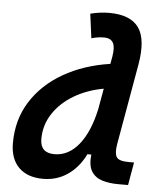

<svg xmlns="http://www.w3.org/2000/svg" viewBox="-53 -789 693 845"><g transform="rotate(5 293.0 -366.5)"><path d="M168.5 10.3Q99.1 10.3 61 -27.8Q22.9 -65.9 22.9 -135.3Q22.9 -238.8 73.7 -319.1Q124.5 -399.4 214.1 -450.9Q303.7 -502.4 419.9 -519.5L425.8 -552.2Q433.1 -594.2 422.4 -613.5Q411.6 -632.8 382.3 -632.8Q355 -632.8 326.7 -624.5L312.5 -731.9Q355.5 -742.7 395.5 -742.7Q489.7 -742.7 526.4 -690.9Q563 -639.2 543 -525.9L480.5 -170.4Q473.6 -130.9 483.6 -113.5Q493.7 -96.2 537.6 -96.2H561.5L543.9 4.9H500.5Q460.9 4.9 429.7 -4.6Q398.4 -14.2 382.1 -40Q365.7 -65.9 371.1 -114.7H354Q325.2 -55.7 277.3 -22.7Q229.5 10.3 168.5 10.3ZM384.3 -317.4 400.4 -408.2Q327.1 -395 269.5 -360.6Q211.9 -326.2 179 -275.6Q146 -225.1 146 -164.1Q146 -102.1 209 -102.1Q271 -102.1 316.7 -158.4Q362.3 -214.8 384.3 -317.4Z"/></g></svg>

Font: Cascadia Mono NF SemiBold
Style: Italic
Weight: 600
Italic angle: -10°
Monospace: yes
Designer: Aaron Bell
Foundry: Saja Typeworks
Version: Version 2404.023; ttfautohint (v1.8.4)